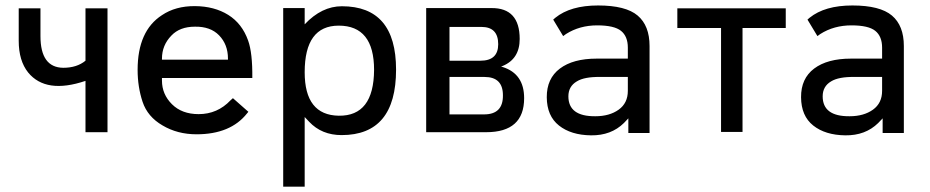

<svg xmlns="http://www.w3.org/2000/svg" viewBox="-20 -494 3469 716"><path d="M298.8 -192.4Q151.4 -142.6 85 -223.6Q49.8 -267.6 49.8 -341.8V-462.9H130.9V-359.4Q130.9 -242.2 215.8 -241.2Q266.6 -241.2 298.8 -267.6V-462.9H380.9V-1H298.8Z M584 -271.5H830.1V-275.4Q830.1 -328.1 796.9 -362.3Q764.6 -395.5 707 -394.5Q650.4 -394.5 619.1 -361.3Q584 -325.2 584 -275.4ZM584 -203.1V-193.4Q584 -142.6 621.1 -105.5Q658.2 -68.4 720.7 -68.4Q791 -68.4 839.8 -120.1L848.6 -127.9Q891.6 -89.8 906.2 -77.1L901.4 -71.3Q839.8 6.8 712.9 6.8Q641.6 6.8 585.9 -26.4Q530.3 -58.6 511.7 -114.3Q493.2 -169.9 493.2 -233.4Q493.2 -378.9 584 -437.5Q634.8 -471.7 707 -471.2Q779.3 -470.7 831.1 -438.5Q882.8 -406.2 905.3 -342.8Q921.9 -296.9 920.9 -203.1Z M1243.2 -398.4Q1116.2 -398.4 1116.2 -224.6Q1116.2 -64.5 1243.2 -62.5Q1374 -60.5 1375 -233.4Q1375 -398.4 1243.2 -398.4ZM1116.2 -57.6V202.1H1036.1V-463.9H1116.2V-403.3Q1179.7 -470.7 1254.9 -470.7Q1457 -470.7 1457 -234.4Q1457 9.8 1253.9 9.8Q1179.7 9.8 1132.8 -40Z M1793 -1H1569.3V-463.9H1812.5Q1918 -464.8 1918 -348.6Q1918 -274.4 1854.5 -248L1848.6 -246.1L1854.5 -244.1Q1934.6 -218.8 1934.6 -127.9Q1934.6 -1 1793 -1ZM1656.2 -267.6H1771.5Q1837.9 -267.6 1837.9 -329.1Q1837.9 -393.6 1775.4 -393.6H1656.2ZM1656.2 -67.4H1785.2Q1856.4 -67.4 1855.5 -138.7Q1855.5 -207 1787.1 -207H1656.2Z M2218.8 -207Q2159.2 -208 2130.9 -190.4Q2099.6 -171.9 2099.6 -134.8Q2099.6 -59.6 2200.2 -60.5Q2252.9 -60.5 2287.1 -85Q2321.3 -109.4 2321.3 -155.3V-207ZM2050.8 -427.7Q2107.4 -473.6 2210.4 -473.6Q2313.5 -473.6 2357.9 -436Q2402.3 -398.4 2402.3 -322.3V2H2323.2V-52.7L2306.6 -35.2Q2258.8 11.7 2184.1 10.7Q2109.4 9.8 2064.5 -25.9Q2019.5 -61.5 2019 -131.3Q2018.6 -201.2 2067.9 -238.3Q2117.2 -275.4 2205.1 -275.4H2321.3V-316.4Q2321.3 -358.4 2295.9 -378.9Q2270.5 -399.4 2207 -399.4Q2141.6 -399.4 2090.8 -367.2L2080.1 -359.4Q2069.3 -377.9 2043 -420.9Z M2749 -389.6V-2H2668.9V-389.6H2505.9V-462.9H2910.2V-389.6Z M3167 -207Q3107.4 -208 3079.1 -190.4Q3047.9 -171.9 3047.9 -134.8Q3047.9 -59.6 3148.4 -60.5Q3201.2 -60.5 3235.4 -85Q3269.5 -109.4 3269.5 -155.3V-207ZM2999 -427.7Q3055.7 -473.6 3158.7 -473.6Q3261.7 -473.6 3306.2 -436Q3350.6 -398.4 3350.6 -322.3V2H3271.5V-52.7L3254.9 -35.2Q3207 11.7 3132.3 10.7Q3057.6 9.8 3012.7 -25.9Q2967.8 -61.5 2967.3 -131.3Q2966.8 -201.2 3016.1 -238.3Q3065.4 -275.4 3153.3 -275.4H3269.5V-316.4Q3269.5 -358.4 3244.1 -378.9Q3218.8 -399.4 3155.3 -399.4Q3089.8 -399.4 3039.1 -367.2L3028.3 -359.4Q3017.6 -377.9 2991.2 -420.9Z"/></svg>

Font: BF_TEXT
Style: Regular
Weight: 400
Foundry: EA DICE
Version: Version 1.404